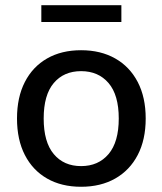

<svg xmlns="http://www.w3.org/2000/svg" viewBox="-20 -705 621 734"><path d="M290 9Q215 9 160 -22.5Q105 -54 75 -112.5Q45 -171 45 -252Q45 -333 75 -391.5Q105 -450 160 -481.5Q215 -513 290 -513Q365 -513 420.5 -481.5Q476 -450 506.5 -391.5Q537 -333 537 -252Q537 -171 506.5 -112.5Q476 -54 420.5 -22.5Q365 9 290 9ZM290 -70Q356 -70 395 -116Q434 -162 434 -252Q434 -342 395 -387.5Q356 -433 290 -433Q224 -433 185.5 -387.5Q147 -342 147 -252Q147 -162 185.5 -116Q224 -70 290 -70ZM138 -621V-685H444V-621Z"/></svg>

Font: Mulish SemiBold
Style: Regular
Weight: 600
Designer: Vernon Adams
Foundry: Vernon Adams
Version: Version 3.603; ttfautohint (v1.8.3)